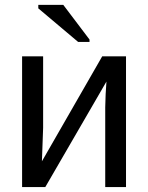

<svg xmlns="http://www.w3.org/2000/svg" viewBox="-20 -756 599 776"><path d="M154.3 -528.3V-239.3L149.4 -104L393.1 -528.3H489.3V0H405.3V-322.3Q405.3 -339.8 407 -375.5Q408.7 -411.1 410.2 -426.3L163.1 0H69.3V-528.3ZM295.9 -586.4 134.8 -722.2V-736.3H235.8L341.8 -596.2V-586.4Z"/></svg>

Font: Arial
Style: Regular
Weight: 400
Designer: Steve Matteson
Foundry: Ascender Corporation
Version: Version 2.00.3